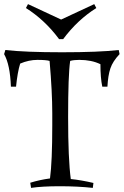

<svg xmlns="http://www.w3.org/2000/svg" viewBox="-33 -905 601 933"><path d="M264 -810 425 -885 435 -866Q343 -808 274 -715H254Q185 -808 93 -866L103 -885ZM352 -614Q325 -614 308 -609Q298 -541 298 -336Q298 -131 311 -35Q361 -30 421 -16L418 8Q344 0 257.5 0Q171 0 118 8L114 -17Q159 -31 210 -38Q221 -120 221 -296V-355Q221 -458 208 -609Q191 -614 149 -614Q107 -614 65 -596Q52 -554 45 -484H20Q16 -591 -13 -642L-7 -662Q89 -651 268.5 -651Q448 -651 544 -662L548 -642Q515 -607 503.5 -573Q492 -539 489 -484H464Q455 -527 455 -593Q412 -614 352 -614Z"/></svg>

Font: Almendra
Style: Regular
Weight: 400
Designer: Ana Sanfelippo
Foundry: Ana Sanfelippo
Version: Version 1.004